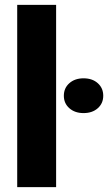

<svg xmlns="http://www.w3.org/2000/svg" viewBox="-20 -770 445 790"><path d="M210.9 -750V0H50.8V-750ZM242.7 -376Q242.7 -407.7 265.4 -427.7Q288.1 -447.8 323.7 -447.8Q359.9 -447.8 382.3 -427.7Q404.8 -407.7 404.8 -376Q404.8 -344.7 382.3 -324.7Q359.9 -304.7 323.7 -304.7Q288.1 -304.7 265.4 -324.7Q242.7 -344.7 242.7 -376Z"/></svg>

Font: Roboto Condensed Black
Style: Regular
Weight: 900
Designer: Christian Robertson
Foundry: Google
Version: Version 3.008; 2023